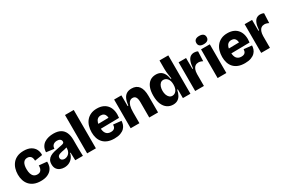

<svg xmlns="http://www.w3.org/2000/svg" viewBox="103 -1887 4516 3060"><g transform="rotate(-30 2361.5 -357.5)"><path d="M296 14Q225 14 174 -7Q123 -28 90 -65Q57 -102 41 -151.5Q25 -201 25 -258Q25 -316 41 -367Q57 -418 89.5 -457.5Q122 -497 172.5 -519.5Q223 -542 293 -542Q372 -542 422.5 -513.5Q473 -485 496 -438.5Q519 -392 516 -336L374 -314Q374 -349 363.5 -372Q353 -395 333.5 -406Q314 -417 288 -417Q264 -417 245 -407.5Q226 -398 213.5 -379Q201 -360 194.5 -332Q188 -304 188 -265Q188 -215 200 -179Q212 -143 236.5 -124Q261 -105 298 -105Q335 -105 355 -122.5Q375 -140 382 -166.5Q389 -193 387 -219L533 -205Q536 -163 524.5 -123.5Q513 -84 484 -53Q455 -22 408.5 -4Q362 14 296 14Z M727 14Q686 14 650.5 -1Q615 -16 593 -48Q571 -80 571 -132Q571 -180 590 -210Q609 -240 641 -258Q673 -276 714 -286.5Q755 -297 798 -304Q844 -313 868 -318.5Q892 -324 901.5 -332.5Q911 -341 911 -356Q911 -384 890.5 -400Q870 -416 834 -416Q810 -416 788 -407.5Q766 -399 751.5 -379Q737 -359 735 -324L592 -343Q594 -400 616 -438.5Q638 -477 673.5 -499.5Q709 -522 752 -532Q795 -542 839 -542Q919 -542 969.5 -513.5Q1020 -485 1044.5 -430Q1069 -375 1069 -295V-205Q1069 -171 1069.5 -136.5Q1070 -102 1071 -68Q1072 -34 1073 0H932Q931 -32 930 -67.5Q929 -103 928 -142H918Q911 -99 885.5 -63.5Q860 -28 819.5 -7Q779 14 727 14ZM796 -103Q813 -103 832.5 -109.5Q852 -116 869 -130Q886 -144 898 -167.5Q910 -191 912 -225V-265H937Q926 -253 906 -245Q886 -237 863 -233Q840 -229 817 -224.5Q794 -220 774.5 -212.5Q755 -205 743 -192.5Q731 -180 731 -158Q731 -132 750 -117.5Q769 -103 796 -103Z M1151 0V-706H1312V0Z M1650 14Q1577 14 1526 -6.5Q1475 -27 1442.5 -63.5Q1410 -100 1395 -148.5Q1380 -197 1380 -253Q1380 -312 1395.5 -364.5Q1411 -417 1443 -456.5Q1475 -496 1524 -519Q1573 -542 1639 -542Q1706 -542 1754.5 -519.5Q1803 -497 1833 -455.5Q1863 -414 1873 -358Q1883 -302 1874 -236L1482 -230V-317L1760 -322L1728 -274Q1734 -321 1725 -352.5Q1716 -384 1694.5 -400Q1673 -416 1640 -416Q1604 -416 1580.5 -397Q1557 -378 1546 -343Q1535 -308 1535 -260Q1535 -179 1564.5 -142Q1594 -105 1650 -105Q1675 -105 1691.5 -111Q1708 -117 1718.5 -128.5Q1729 -140 1733.5 -156Q1738 -172 1739 -191L1885 -176Q1884 -142 1872.5 -108.5Q1861 -75 1834 -47.5Q1807 -20 1761.5 -3Q1716 14 1650 14Z M1952 0V-304V-528H2086L2087 -330H2099Q2107 -402 2128 -449Q2149 -496 2186 -519Q2223 -542 2278 -542Q2366 -542 2411 -482.5Q2456 -423 2456 -302V0H2294V-282Q2294 -344 2275.5 -374Q2257 -404 2218 -404Q2186 -404 2162.5 -382.5Q2139 -361 2126 -316.5Q2113 -272 2113 -202V0Z M2730 14Q2671 14 2624 -17.5Q2577 -49 2550 -112Q2523 -175 2523 -269Q2523 -356 2547 -417Q2571 -478 2616 -509.5Q2661 -541 2724 -541Q2771 -541 2806 -522.5Q2841 -504 2864 -464.5Q2887 -425 2898 -362H2911Q2906 -396 2900.5 -428.5Q2895 -461 2892.5 -490.5Q2890 -520 2890 -545V-706H3052V-207V0H2913V-161H2901Q2890 -102 2867.5 -63.5Q2845 -25 2811 -5.5Q2777 14 2730 14ZM2788 -115Q2810 -115 2829 -125Q2848 -135 2862 -154Q2876 -173 2883.5 -199Q2891 -225 2891 -258V-269Q2891 -295 2885.5 -317.5Q2880 -340 2870 -357Q2860 -374 2846.5 -385.5Q2833 -397 2817.5 -402.5Q2802 -408 2786 -408Q2754 -408 2732.5 -388Q2711 -368 2700 -334.5Q2689 -301 2689 -261Q2689 -220 2701 -187Q2713 -154 2735 -134.5Q2757 -115 2788 -115Z M3139 0V-275V-528H3276L3277 -327H3289Q3295 -407 3313 -453.5Q3331 -500 3360.5 -520Q3390 -540 3429 -540Q3444 -540 3461 -536.5Q3478 -533 3495 -524L3487 -347Q3467 -358 3447 -363.5Q3427 -369 3409 -369Q3375 -369 3351 -351.5Q3327 -334 3314 -300.5Q3301 -267 3300 -218V0Z M3552 0V-528H3713V0ZM3632 -577Q3586 -577 3561.5 -596Q3537 -615 3537 -652Q3537 -690 3561.5 -709.5Q3586 -729 3632 -729Q3679 -729 3703.5 -709.5Q3728 -690 3728 -652Q3728 -616 3703.5 -596.5Q3679 -577 3632 -577Z M4052 14Q3979 14 3928 -6.5Q3877 -27 3844.5 -63.5Q3812 -100 3797 -148.5Q3782 -197 3782 -253Q3782 -312 3797.5 -364.5Q3813 -417 3845 -456.5Q3877 -496 3926 -519Q3975 -542 4041 -542Q4108 -542 4156.5 -519.5Q4205 -497 4235 -455.5Q4265 -414 4275 -358Q4285 -302 4276 -236L3884 -230V-317L4162 -322L4130 -274Q4136 -321 4127 -352.5Q4118 -384 4096.5 -400Q4075 -416 4042 -416Q4006 -416 3982.5 -397Q3959 -378 3948 -343Q3937 -308 3937 -260Q3937 -179 3966.5 -142Q3996 -105 4052 -105Q4077 -105 4093.5 -111Q4110 -117 4120.5 -128.5Q4131 -140 4135.5 -156Q4140 -172 4141 -191L4287 -176Q4286 -142 4274.5 -108.5Q4263 -75 4236 -47.5Q4209 -20 4163.5 -3Q4118 14 4052 14Z M4354 0V-275V-528H4491L4492 -327H4504Q4510 -407 4528 -453.5Q4546 -500 4575.5 -520Q4605 -540 4644 -540Q4659 -540 4676 -536.5Q4693 -533 4710 -524L4702 -347Q4682 -358 4662 -363.5Q4642 -369 4624 -369Q4590 -369 4566 -351.5Q4542 -334 4529 -300.5Q4516 -267 4515 -218V0Z"/></g></svg>

Font: Bricolage Grotesque 72pt ExtraBold
Style: Regular
Weight: 800
Designer: Mathieu Triay
Foundry: Atelier Triay
Version: Version 1.001;gftools[0.9.33.dev8+g029e19f]